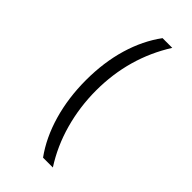

<svg xmlns="http://www.w3.org/2000/svg" viewBox="-389 -879 1132 1132"><g transform="rotate(45 177.0 -312.5)"><path d="M212.9 -831.5H293.9Q153.8 -608.9 153.8 -336.4Q153.8 -200.2 189.5 -71.5Q225.1 57.1 294.9 165H212.9Q143.1 68.8 105.7 -60.5Q68.4 -189.9 68.4 -337.4Q68.4 -485.8 105.7 -611.6Q143.1 -737.3 212.9 -831.5ZM247.1 -622.1ZM337.4 -896.5ZM244.1 271Z"/></g></svg>

Font: Noto Sans Gurmukhi
Style: Regular
Weight: 400
Designer: Monotype Design Team
Foundry: Monotype Imaging Inc.
Version: Version 1.03 uh